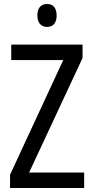

<svg xmlns="http://www.w3.org/2000/svg" viewBox="-20 -936 464 956"><path d="M215 -916C184 -916 166 -897 166 -858C166 -822 185 -802 215 -802C244 -802 262 -822 262 -858C262 -896 245 -916 215 -916ZM399 0V-77H125L391 -647V-714H36V-637H295L30 -66V0Z"/></svg>

Font: Noto Sans Khmer Condensed
Style: Regular
Weight: 400
Width: 3
Designer: Danh Hong and the Monotype Design Team
Foundry: Monotype Imaging Inc.
Version: Version 2.004